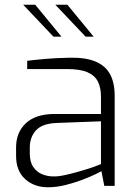

<svg xmlns="http://www.w3.org/2000/svg" viewBox="-20 -786 583 812"><path d="M183 6Q125 6 86.5 -28.5Q48 -63 48 -127V-163Q48 -226 89.5 -265Q131 -304 212 -304H407V-378Q407 -414 394.5 -440Q382 -466 351 -480Q320 -494 262 -494H95V-529Q128 -533 173.5 -537Q219 -541 278 -542Q343 -543 384.5 -525.5Q426 -508 445.5 -472Q465 -436 465 -381V0H421L409 -62Q406 -60 384.5 -49.5Q363 -39 329 -26Q295 -13 257 -3.5Q219 6 183 6ZM203 -40Q223 -39 249.5 -44.5Q276 -50 303 -57.5Q330 -65 353.5 -72.5Q377 -80 391.5 -86Q406 -92 407 -92V-273L221 -266Q159 -264 132.5 -235Q106 -206 106 -162V-137Q106 -101 121 -79.5Q136 -58 158.5 -49Q181 -40 203 -40ZM342 -631 214 -766H265L376 -631ZM206 -631 78 -766H129L240 -631Z"/></svg>

Font: Exo Thin Light
Style: Regular
Weight: 300
Version: Version 2.000